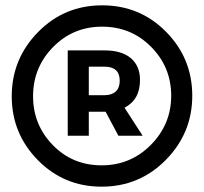

<svg xmlns="http://www.w3.org/2000/svg" viewBox="-20 -709 765 720"><path d="M361 -9Q220 -9 122 -108.5Q24 -208 24 -348Q24 -488 122.5 -588.5Q221 -689 363 -689Q505 -689 603 -589.5Q701 -490 701 -350Q701 -210 602 -109.5Q503 -9 361 -9ZM104 -348Q104 -241 178 -165Q252 -89 361 -89Q470 -89 546 -166Q622 -243 622 -350Q622 -457 547 -533Q472 -609 363 -609Q254 -609 179 -532.5Q104 -456 104 -348ZM234 -200V-520H372Q436 -520 470.5 -491Q505 -462 505 -409Q505 -335 447 -305L515 -200H424L376 -290H372H313V-200ZM313 -352H372Q399 -352 414 -366Q429 -380 429 -406Q429 -459 372 -459H313Z"/></svg>

Font: Trueno
Style: Bd
Weight: 700
Designer: Julieta Ulanovsky
Foundry: Julieta Ulanovsky
Version: Version 3.001b